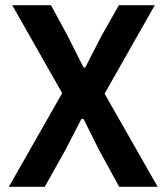

<svg xmlns="http://www.w3.org/2000/svg" viewBox="-20 -718 640 738"><path d="M382 -358 575 -698H437L370 -580L308 -459H301L240 -580L176 -698H27L219 -360L14 0H152L230 -139L293 -261H301L362 -139L438 0H586Z"/></svg>

Font: IBM Mono SemiBold
Style: Regular
Weight: 600
Monospace: yes
Designer: Mike Abbink, Paul van der Laan, Pieter van Rosmalen
Foundry: Bold Monday
Version: Version 2.3